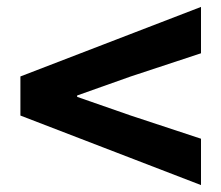

<svg xmlns="http://www.w3.org/2000/svg" viewBox="-20 -656 639 555"><path d="M561 -121 39 -322V-435L561 -636V-502L358 -435L203 -380V-376L358 -322L561 -255Z"/></svg>

Font: Noto Sans KR ExtraBold
Style: Regular
Weight: 800
Designer: Ryoko NISHIZUKA  (kana, bopomofo & ideographs); Paul D. Hunt (Latin, Greek & Cyrillic); Sandoll Communications , Soo-you
Foundry: Adobe
Version: Version 2.004-H2;hotconv 1.0.118;makeotfexe 2.5.65603